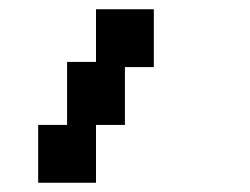

<svg xmlns="http://www.w3.org/2000/svg" viewBox="-20 -1020 540 415"><path d="M62.5 -750H125V-886.2H187.5V-1000H312.5V-875H250V-750H187.5V-625H62.5Z"/></svg>

Font: Amiga Topaz Unicode Rus
Style: Regular
Weight: 400
Designer: dMG of Trueschool and Divine Stylers
Foundry: dMG of Trueschool and Divine Stylers
Version: Version 1.1